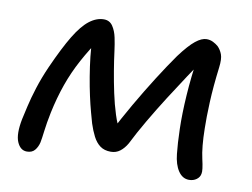

<svg xmlns="http://www.w3.org/2000/svg" viewBox="-62 -596 912 694"><g transform="rotate(10 393.5 -248.5)"><path d="M75 11Q51 11 39 -17Q27 -45 38 -101Q42 -119 49 -150Q56 -181 68.5 -220.5Q81 -260 100 -303Q134 -379 161 -423.5Q188 -468 214 -488Q240 -508 267 -508Q288 -508 299.5 -491Q311 -474 316 -450Q321 -426 324 -402Q328 -370 334.5 -331Q341 -292 349.5 -252Q358 -212 369.5 -176Q381 -140 396 -115L360 -107Q389 -164 422 -221Q455 -278 488 -330Q521 -382 550 -423Q582 -466 604.5 -484Q627 -502 645 -502Q658 -502 669 -496.5Q680 -491 688 -484Q699 -473 705 -457Q711 -441 707 -409Q698 -337 695.5 -279.5Q693 -222 694 -183Q695 -114 704.5 -73Q714 -32 711 -20Q709 -7 697.5 1.5Q686 10 670 10Q646 10 630.5 -13Q615 -36 611 -75Q607 -111 605.5 -166Q604 -221 608.5 -289.5Q613 -358 624 -431L653 -438Q629 -403 599.5 -358.5Q570 -314 539.5 -266Q509 -218 481.5 -171Q454 -124 433 -82Q422 -63 407.5 -52Q393 -41 374 -41Q350 -41 334.5 -52.5Q319 -64 308.5 -84.5Q298 -105 290 -130Q286 -144 279 -169.5Q272 -195 265 -227Q258 -259 252 -295Q246 -331 242 -366.5Q238 -402 238 -433L268 -441Q234 -392 208.5 -345Q183 -298 165.5 -248.5Q148 -199 136 -142Q128 -103 124.5 -74Q121 -45 118 -30Q114 -13 104 -1Q94 11 75 11Z"/></g></svg>

Font: Shantell Sans
Style: Italic
Weight: 400
Italic angle: -11°
Designer: Stephen Nixon, Anya Danilova, Shantell Martin
Foundry: Arrow Type
Version: Version 1.011;[c5ecc13dd]